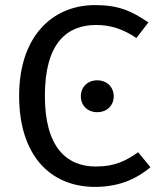

<svg xmlns="http://www.w3.org/2000/svg" viewBox="-20 -721 630 753"><path d="M55 -345C55 -113 176 12 353 12C456 12 523 -26 570 -65L522 -124C473 -90 431 -68 356 -68C239 -68 156 -146 156 -345C156 -553 243 -623 357 -623C415 -623 462 -607 515 -572L562 -633C497 -677 447 -701 353 -701C185 -701 55 -578 55 -345ZM361 -281C400 -281 426 -308 426 -343C426 -379 400 -406 361 -406C323 -406 297 -379 297 -343C297 -308 323 -281 361 -281Z"/></svg>

Font: FiraGO Unicode
Style: Regular
Weight: 400
Designer: bBox Type
Foundry: bBox Type GmbH
Version: Version 1.001;PS 001.001;hotconv 1.0.88;makeotf.lib2.5.64775